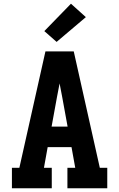

<svg xmlns="http://www.w3.org/2000/svg" viewBox="-20 -1011 640 1031"><path d="M44 0V-110H84L224 -735H376L516 -110H556V0H342V-110H384L364 -221H236L216 -110H258V0ZM343 -331 314 -490Q310 -508 307 -526.5Q304 -545 300 -563Q296 -545 293 -526.5Q290 -508 286 -490L257 -331ZM284 -786 218 -844 361 -991 441 -919Z"/></svg>

Font: Iosevka HT Extrabold Extended
Style: Regular
Weight: 800
Width: 7
Monospace: yes
Designer: Belleve Invis
Foundry: Belleve Invis
Version: Version 32.3.0; ttfautohint (v1.8.4)